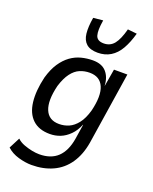

<svg xmlns="http://www.w3.org/2000/svg" viewBox="-169 -837 889 1118"><g transform="rotate(20 276.0 -278.0)"><path d="M167 189Q129 189 85.5 176.5Q42 164 13 137L48 69Q66 86 91.5 95.5Q117 105 142 110Q167 115 188 115Q260 115 301.5 75.5Q343 36 356 -42L370 -133L369 -134Q353 -94 326.5 -67.5Q300 -41 269.5 -29Q239 -17 205 -17Q137 -17 98 -54Q59 -91 51 -158.5Q43 -226 64 -315Q80 -371 104.5 -407.5Q129 -444 159.5 -466Q190 -488 225 -497Q260 -506 296 -506Q352 -506 380 -474Q408 -442 410 -391H411L429 -497H512L443 -50Q430 28 393 82Q356 136 298 162.5Q240 189 167 189ZM236 -90Q268 -90 296.5 -102.5Q325 -115 349 -145.5Q373 -176 388 -229Q412 -327 389.5 -379.5Q367 -432 303 -432Q271 -432 242.5 -420Q214 -408 191 -377.5Q168 -347 152 -295Q128 -197 150 -143.5Q172 -90 236 -90ZM305 -557Q259 -557 235 -578Q211 -599 206.5 -639.5Q202 -680 212 -739L272 -745Q261 -680 270 -650Q279 -620 320 -620Q360 -620 384 -650Q408 -680 425 -745L482 -739Q466 -681 442.5 -640Q419 -599 384.5 -578Q350 -557 305 -557Z"/></g></svg>

Font: Nunito Sans 7pt Condensed Medium
Style: Italic
Weight: 500
Width: 3
Italic angle: -9°
Designer: Vernon Adams
Foundry: Vernon Adams
Version: Version 3.101;gftools[0.9.27]